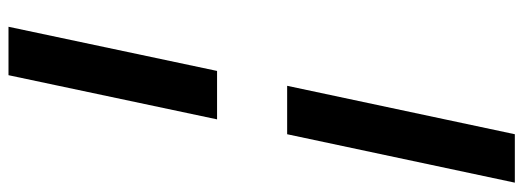

<svg xmlns="http://www.w3.org/2000/svg" viewBox="-410 -585 1232 452"><g transform="rotate(90 206.0 -359.0)"><path d="M182 -419 296 -955H410L296 -419ZM43 237 147 -254H261L157 237Z"/></g></svg>

Font: Be Vietnam Pro SemiBold
Style: Italic
Weight: 600
Italic angle: -12°
Designer: Lam Bao, Tony Le, Vietanh Nguyen
Foundry: Yellow Type Foundry
Version: Version 1.002; ttfautohint (v1.8.3)